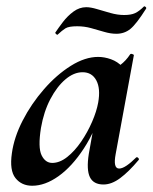

<svg xmlns="http://www.w3.org/2000/svg" viewBox="-20 -581 488 614"><path d="M83 13Q49 13 29.5 -11.5Q10 -36 18 -91Q25 -142 52.5 -195.5Q80 -249 120.5 -295.5Q161 -342 206.5 -370.5Q252 -399 294 -399Q314 -399 335 -391.5Q356 -384 371.5 -367.5Q387 -351 389 -324L329 -357Q346 -359 364.5 -373Q383 -387 396 -407Q398 -410 403.5 -408Q409 -406 408 -404L350 -89Q341 -42 361 -42Q371 -42 385 -51.5Q399 -61 415 -77Q418 -80 422 -76Q426 -72 423 -69Q392 -32 364.5 -11.5Q337 9 311 9Q279 9 267.5 -14.5Q256 -38 264 -89L289 -229L310 -246Q286 -164 248 -106Q210 -48 167 -17.5Q124 13 83 13ZM147 -60Q171 -60 195 -79Q219 -98 239.5 -128Q260 -158 274.5 -191.5Q289 -225 294 -253Q302 -298 288 -324Q274 -350 244 -350Q216 -350 189 -327Q162 -304 141 -264Q120 -224 111 -172Q101 -109 113 -84.5Q125 -60 147 -60ZM164 -470Q163 -469 159.5 -472Q156 -475 157 -477Q167 -492 181.5 -511Q196 -530 215 -544Q234 -558 256 -558Q270 -558 290 -552Q310 -546 333 -539.5Q356 -533 377 -533Q399 -533 412 -539Q425 -545 440 -560Q442 -562 445.5 -559Q449 -556 447 -553Q416 -504 397 -488.5Q378 -473 352 -473Q334 -473 313.5 -479Q293 -485 271.5 -491Q250 -497 227 -497Q200 -497 189.5 -490.5Q179 -484 164 -470Z"/></svg>

Font: Cormorant Infant Light
Style: Italic
Weight: 300
Italic angle: -10°
Designer: Christian Thalmann (Catharsis Fonts)
Foundry: Catharsis Fonts
Version: Version 4.001